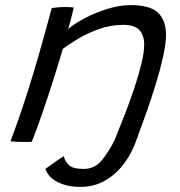

<svg xmlns="http://www.w3.org/2000/svg" viewBox="-20 -550 705 753"><path d="M104.5 6Q96.5 6.5 86 6.8Q75.5 7 65 6.5Q54 6.5 41.2 5.8Q28.5 5 21 4Q37 -38 53.8 -86Q70.5 -134 89.8 -194.5Q109 -255 132 -334.5Q155 -414 183 -518.5Q193.5 -520 207.2 -521.2Q221 -522.5 236 -522.5Q245 -522.5 254 -522Q263 -521.5 269 -520.5Q268 -515 264.2 -498.5Q260.5 -482 255.5 -464.2Q250.5 -446.5 247.5 -436Q271.5 -457 312.8 -478.8Q354 -500.5 401.5 -515.2Q449 -530 492 -530Q568.5 -530 599.8 -500Q631 -470 631 -413.5Q631 -379 620.2 -330Q609.5 -281 592.2 -224.2Q575 -167.5 554.5 -109.5Q534 -51.5 514.5 0.5Q499 46.5 469 88.2Q439 130 395 156.5Q351 183 295 183Q243 183 206 164Q169 145 158 112.5Q162.5 109 176.8 99Q191 89 206.2 78.2Q221.5 67.5 230 62.5Q235.5 84.5 251.5 98.5Q267.5 112.5 307.5 112.5Q351 112.5 378.2 79.8Q405.5 47 429 0.5Q447.5 -44.5 468 -97.2Q488.5 -150 506 -202.2Q523.5 -254.5 534.5 -299.8Q545.5 -345 545.5 -375.5Q545.5 -412 526.5 -432.2Q507.5 -452.5 463.5 -452.5Q414 -452.5 368 -436Q322 -419.5 285.5 -397.5Q249 -375.5 226.5 -358.5Q201 -272.5 177.2 -199.5Q153.5 -126.5 134.5 -73.5Q115.5 -20.5 104.5 6Z"/></svg>

Font: Grandstander Light
Style: Italic
Weight: 300
Italic angle: -15°
Designer: Tyler Finck
Foundry: Etcetera Type Co
Version: Version 1.200; ttfautohint (v1.8.3)